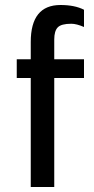

<svg xmlns="http://www.w3.org/2000/svg" viewBox="-20 -748 378 768"><path d="M222 -728Q279 -728 316 -709V-640Q286 -653 265 -653Q225 -653 211 -638.5Q197 -624 197 -590V-511H316V-436H197V0H103V-436H47V-511H103V-580Q103 -728 222 -728Z"/></svg>

Font: Chivo
Style: Regular
Weight: 400
Designer: Hector Gatti
Foundry: Omnibus-Type
Version: Version 1.007;PS 001.007;hotconv 1.0.88;makeotf.lib2.5.64775